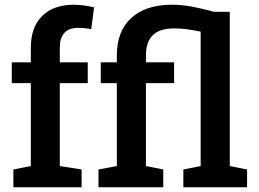

<svg xmlns="http://www.w3.org/2000/svg" viewBox="-20 -792 1094 812"><path d="M36.6 0V-75.2L110.4 -89.8V-440.4H29.8V-528.3H110.4V-590.3Q110.4 -677.2 158.4 -724.6Q206.5 -772 293 -772Q313 -772 335.9 -768.8Q358.9 -765.6 377.9 -760.7L365.7 -668.5Q355.5 -670.9 340.3 -672.6Q325.2 -674.3 310.5 -674.3Q271.5 -674.3 252.2 -652.8Q232.9 -631.3 232.9 -590.3V-528.3H351.1V-440.4H232.9V-89.8L325.2 -75.2V0ZM396.5 0V-75.2L474.1 -89.8V-440.4H406.2V-528.3H474.1V-557.6Q474.1 -660.2 535.4 -716.1Q596.7 -772 706.5 -772Q748.5 -772 789.6 -764.4Q830.6 -756.8 884.8 -742.2H951.7V-89.8L1024.9 -75.2V0H755.4V-75.2L828.6 -89.8V-658.2Q800.3 -664.1 772.7 -668Q745.1 -671.9 717.8 -671.9Q655.3 -671.9 626.2 -643.3Q597.2 -614.7 597.2 -557.6V-528.3H716.3V-440.4H597.2V-89.8L670.4 -75.2V0Z"/></svg>

Font: Roboto Slab LO Medium
Style: Regular
Weight: 500
Designer: Google
Version: Version 2.000